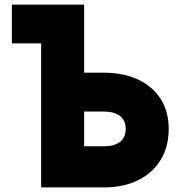

<svg xmlns="http://www.w3.org/2000/svg" viewBox="-20 -820 790 840"><path d="M32 -800H348V-502H434Q520 -502 584 -472Q648 -442 683 -387Q718 -332 718 -256Q718 -178 683 -120.5Q648 -63 584 -31.5Q520 0 434 0H160V-630H32ZM348 -180H434Q480 -180 505 -199.5Q530 -219 530 -256Q530 -293 505 -312.5Q480 -332 434 -332H348Z"/></svg>

Font: Martian Mono SemiExpanded ExtraBold
Style: Regular
Weight: 800
Width: 6
Designer: Roman Shamin
Foundry: Evil Martians
Version: Version 1.000